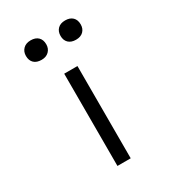

<svg xmlns="http://www.w3.org/2000/svg" viewBox="-182 -844 844 941"><g transform="rotate(-30 240.5 -373.0)"><path d="M202 0V-522H277V0ZM336 -637Q309 -637 294 -651.5Q279 -666 279 -691Q279 -716 294 -731Q309 -746 336 -746Q363 -746 378 -731.5Q393 -717 393 -691Q393 -667 378 -652Q363 -637 336 -637ZM141 -636Q113 -636 98 -650.5Q83 -665 83 -691Q83 -715 98.5 -730.5Q114 -746 141 -746Q168 -746 183 -731.5Q198 -717 198 -691Q198 -667 182.5 -651.5Q167 -636 141 -636Z"/></g></svg>

Font: Lexend Zetta Light
Style: Regular
Weight: 300
Designer: Bonnie Shaver-Troup, Thomas Jockin
Foundry: Lexend
Version: Version 1.007